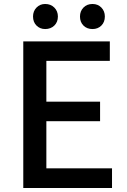

<svg xmlns="http://www.w3.org/2000/svg" viewBox="-20 -945 640 965"><path d="M97 0V-737H532V-639H213V-434H483V-336H213V-99H543V0ZM207 -799Q181 -799 163.5 -816.5Q146 -834 146 -862Q146 -889 163.5 -907Q181 -925 207 -925Q235 -925 253 -907Q271 -889 271 -862Q271 -834 253 -816.5Q235 -799 207 -799ZM445 -799Q417 -799 399.5 -816.5Q382 -834 382 -862Q382 -889 399.5 -907Q417 -925 445 -925Q472 -925 489.5 -907Q507 -889 507 -862Q507 -834 489.5 -816.5Q472 -799 445 -799Z"/></svg>

Font: Source Han Sans TC Medium
Style: Regular
Weight: 500
Designer: Ryoko NISHIZUKA Ë•øÂ°öÊ∂ºÂ≠ê (kana, bopomofo & ideographs); Paul D. Hunt (Latin, Greek & Cyrillic); Sandoll Communicatio
Foundry: Adobe
Version: Version 2.004;hotconv 1.0.118;makeotfexe 2.5.65603